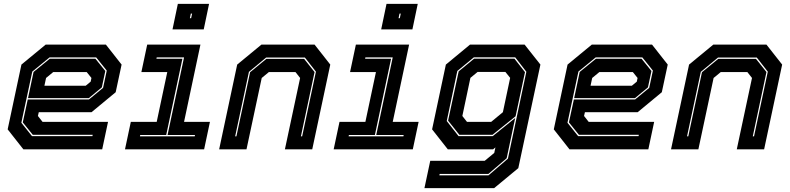

<svg xmlns="http://www.w3.org/2000/svg" viewBox="-20 -770 4072 990"><path d="M526 -540 607 -437 576.5 -294.5 452 -191.5H180L175.5 -172L199.5 -141.5H537L507 0H100.5L19.5 -103L90.5 -437L215.5 -540ZM472 -467 523 -404 505 -319.5 438 -264H124.5L153 -399L236.5 -467ZM476 -474H235.5L146.5 -401L90 -137L145 -68H456.5L458 -75H149L97.5 -139L123 -257H438.5L511.5 -317L530.5 -406ZM427 -398.5H254.5L217.5 -368L209 -328H422L447.5 -349L451.5 -368Z M869.5 -618.5 897 -750H1058L1030.5 -618.5ZM959 -676H965.5L970.5 -700H964ZM624.5 0 654.5 -141.5H788L842.5 -398.5H709L739 -540H1013.5L929 -141.5H1062.5L1032.5 0ZM701.5 -67H984L985.5 -74H844L929 -474H788L786.5 -467H920.5L837 -74H703Z M1110 0 1203 -437 1328 -540H1602L1683 -437L1590 0H1449L1527.5 -368L1503.5 -398.5H1366.5L1329.5 -368L1251 0ZM1192.5 -67H1199L1269.5 -397.5L1353.5 -466.5H1548L1602 -398.5L1531.5 -67H1538L1609 -400.5L1552 -473.5H1352.5L1263.5 -399.5Z M1945.5 -618.5 1973 -750H2134L2106.5 -618.5ZM2035 -676H2041.5L2046.5 -700H2040ZM1700.5 0 1730.5 -141.5H1864L1918.5 -398.5H1785L1815 -540H2089.5L2005 -141.5H2138.5L2108.5 0ZM1777.5 -67H2060L2061.5 -74H1920L2005 -474H1864L1862.5 -467H1996.5L1913 -74H1779Z M2168.5 200 2198.5 59H2479.5L2528.5 18.5L2534.5 -10L2522.5 0H2289L2208 -103L2279 -437L2403.5 -540H2685L2766.5 -437L2652.5 97L2528 200ZM2245.5 134H2499L2599 48L2694 -400L2636.5 -474.5H2423.5L2338 -404L2283.5 -146L2344.5 -68H2520.5L2636.5 -161.5L2592.5 46L2498 127H2247ZM2348.5 -75 2290.5 -148 2345 -402 2424.5 -467.5H2632.5L2687 -398L2638.5 -170.5L2519.5 -75ZM2388 -141.5H2512.5L2573 -191.5L2610.5 -368.5L2586 -399H2442.5L2405.5 -368.5L2364 -172Z M3342 -540 3423 -437 3392.5 -294.5 3268 -191.5H2996L2991.5 -172L3015.5 -141.5H3353L3323 0H2916.5L2835.5 -103L2906.5 -437L3031.5 -540ZM3288 -467 3339 -404 3321 -319.5 3254 -264H2940.5L2969 -399L3052.5 -467ZM3292 -474H3051.5L2962.5 -401L2906 -137L2961 -68H3272.5L3274 -75H2965L2913.5 -139L2939 -257H3254.5L3327.5 -317L3346.5 -406ZM3243 -398.5H3070.5L3033.5 -368L3025 -328H3238L3263.5 -349L3267.5 -368Z M3440 0 3533 -437 3658 -540H3932L4013 -437L3920 0H3779L3857.5 -368L3833.5 -398.5H3696.5L3659.5 -368L3581 0ZM3522.5 -67H3529L3599.5 -397.5L3683.5 -466.5H3878L3932 -398.5L3861.5 -67H3868L3939 -400.5L3882 -473.5H3682.5L3593.5 -399.5Z"/></svg>

Font: Tourney Thin ExtraBold
Style: Italic
Weight: 800
Italic angle: -12°
Version: Version 1.015